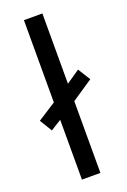

<svg xmlns="http://www.w3.org/2000/svg" viewBox="-156 -810 571 860"><g transform="rotate(-20 129.0 -380.0)"><path d="M78 0V-285L27 -253L-9 -312L78 -368V-760H166V-425L230 -469L267 -410L166 -342V0Z"/></g></svg>

Font: Noto Sans Tifinagh Azawagh
Style: Regular
Weight: 400
Designer: JamraPatel
Foundry: JamraPatel LLC
Version: Version 2.006; ttfautohint (v1.8.4.7-5d5b)